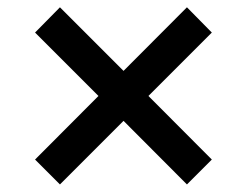

<svg xmlns="http://www.w3.org/2000/svg" viewBox="-20 -544 664 516"><path d="M141.1 -48.3 74.2 -115.2 244.6 -286.1 74.2 -456.5 141.1 -524.4 312 -353.5 482.4 -524.4 549.3 -456.5 378.9 -286.1 549.3 -115.2 482.4 -48.3 312 -219.2Z"/></svg>

Font: Inter Tight Medium
Style: Regular
Weight: 500
Designer: Rasmus Andersson
Foundry: rsms
Version: Version 3.004; ttfautohint (v1.8.4.7-5d5b)